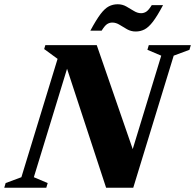

<svg xmlns="http://www.w3.org/2000/svg" viewBox="-53 -882 916 902"><path d="M171 -22 164.5 0H-33L-26.5 -22L47.5 -49.5L217.5 -605.5L154.5 -651.5L160 -670H401.5L570.5 -181.5L704.5 -620.5L639.5 -648L646 -670H843.5L837 -648L763 -620.5L573 0H445.5L262 -559L106 -49.5ZM713 -858Q686 -807 665.5 -780.2Q645 -753.5 626 -743.8Q607 -734 584.5 -734Q562.5 -734 544 -744.5Q525.5 -755 508.8 -765.5Q492 -776 474.5 -776Q461.5 -776 450.2 -768.8Q439 -761.5 424.5 -738H371.5Q399 -789 419.2 -815.8Q439.5 -842.5 458.5 -852.2Q477.5 -862 500 -862Q522 -862 540.5 -851.5Q559 -841 576 -830.5Q593 -820 610 -820Q623 -820 634.2 -827.2Q645.5 -834.5 660 -858Z"/></svg>

Font: Newsreader Text ExtraBold
Style: Italic
Weight: 800
Italic angle: -17°
Designer: Hugues Gentile
Foundry: Production Type
Version: Version 1.001